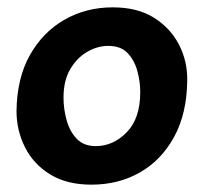

<svg xmlns="http://www.w3.org/2000/svg" viewBox="-20 -570 555 523"><path d="M275 -445Q309 -445 327.5 -425.5Q346 -406 354 -377Q362 -348 362 -319Q362 -247 325 -209.5Q288 -172 241 -172Q208 -172 189 -192Q170 -212 161.5 -242.5Q153 -273 153 -304Q153 -350 171 -381Q189 -412 217 -428.5Q245 -445 275 -445ZM287 -550Q215 -550 156 -516.5Q97 -483 61.5 -420Q26 -357 25 -267Q25 -215 48 -169Q71 -123 116.5 -95Q162 -67 229 -67Q303 -67 361.5 -100.5Q420 -134 454.5 -197.5Q489 -261 490 -350Q491 -403 467.5 -448.5Q444 -494 399 -522Q354 -550 287 -550Z"/></svg>

Font: Alkatra
Style: Bold
Weight: 700
Designer: Suman Bhandary
Version: Version 1.100;gftools[0.9.22]